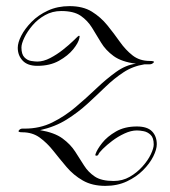

<svg xmlns="http://www.w3.org/2000/svg" viewBox="-20 -569 556 627"><path d="M469 -370Q487 -370 481.5 -364.5Q476 -359 469 -359H452Q414 -353 383.5 -333Q353 -313 324.5 -285.5Q296 -258 265.5 -230Q235 -202 197.5 -178.5Q160 -155 111 -144Q158 -136 184 -117Q210 -98 225.5 -74Q241 -50 254.5 -28.5Q268 -7 289.5 7.5Q311 22 351 22Q380 22 403.5 8.5Q427 -5 445 -25Q463 -45 472.5 -65Q482 -85 482 -97Q482 -119 472 -128.5Q462 -138 449.5 -140.5Q437 -143 427 -143Q408 -143 386.5 -133Q365 -123 346.5 -109Q328 -95 315.5 -82.5Q303 -70 301 -64Q300 -61 295 -60.5Q290 -60 292 -66Q297 -81 313.5 -102Q330 -123 358.5 -139.5Q387 -156 427 -156Q461 -156 476.5 -140Q492 -124 492 -98Q492 -81 480.5 -58Q469 -35 447 -13Q425 9 394 23.5Q363 38 324 38Q281 38 250.5 20.5Q220 3 197.5 -23.5Q175 -50 154.5 -76Q134 -102 110 -119.5Q86 -137 53 -137Q37 -137 41.5 -143Q46 -149 53 -149H61Q110 -149 150.5 -169Q191 -189 226.5 -219Q262 -249 294.5 -280Q327 -311 359 -334Q391 -357 424 -361Q377 -367 351 -386Q325 -405 310 -430Q295 -455 280.5 -478.5Q266 -502 243.5 -517.5Q221 -533 180 -533Q151 -533 127 -519.5Q103 -506 86 -486Q69 -466 59.5 -446Q50 -426 50 -414Q50 -392 59.5 -382Q69 -372 81.5 -370Q94 -368 102 -368Q122 -368 144 -379.5Q166 -391 185.5 -406.5Q205 -422 218 -434.5Q231 -447 233 -449Q237 -453 239 -452Q241 -451 239 -444Q236 -429 219 -408Q202 -387 172.5 -370.5Q143 -354 102 -354Q70 -354 54 -371Q38 -388 38 -413Q38 -430 49.5 -452.5Q61 -475 83 -497.5Q105 -520 136.5 -534.5Q168 -549 207 -549Q251 -549 280 -531Q309 -513 330.5 -486.5Q352 -460 371 -433Q390 -406 413 -388Q436 -370 469 -370Z"/></svg>

Font: Kapakana
Style: Regular
Weight: 400
Designer: Kousuke Nagai
Version: Version 1.002